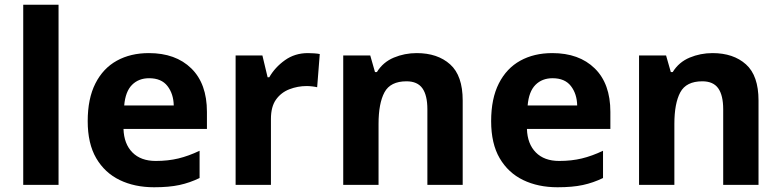

<svg xmlns="http://www.w3.org/2000/svg" viewBox="-20 -780 3295 810"><path d="M227 0H78V-760H227Z M608 -556Q721 -556 787 -491.5Q853 -427 853 -308V-236H501Q503 -173 538.5 -137Q574 -101 637 -101Q689 -101 732.5 -111.5Q776 -122 822 -144V-29Q781 -9 737 0.5Q693 10 630 10Q548 10 485 -20.5Q422 -51 386 -112.5Q350 -174 350 -269Q350 -364 382.5 -428Q415 -492 473 -524Q531 -556 608 -556ZM609 -450Q565 -450 537 -422Q509 -394 504 -335H713Q712 -384 686.5 -417Q661 -450 609 -450Z M1279 -556Q1290 -556 1305 -555Q1320 -554 1329 -552L1318 -412Q1310 -414 1297 -415.5Q1284 -417 1274 -417Q1236 -417 1201 -403.5Q1166 -390 1144.5 -360Q1123 -330 1123 -278V0H974V-546H1087L1109 -454H1116Q1140 -496 1182 -526Q1224 -556 1279 -556Z M1738 -556Q1826 -556 1879 -508.5Q1932 -461 1932 -356V0H1783V-319Q1783 -378 1762 -407.5Q1741 -437 1695 -437Q1627 -437 1602 -390.5Q1577 -344 1577 -257V0H1428V-546H1542L1562 -476H1570Q1596 -518 1641.5 -537Q1687 -556 1738 -556Z M2310 -556Q2423 -556 2489 -491.5Q2555 -427 2555 -308V-236H2203Q2205 -173 2240.5 -137Q2276 -101 2339 -101Q2391 -101 2434.5 -111.5Q2478 -122 2524 -144V-29Q2483 -9 2439 0.5Q2395 10 2332 10Q2250 10 2187 -20.5Q2124 -51 2088 -112.5Q2052 -174 2052 -269Q2052 -364 2084.5 -428Q2117 -492 2175 -524Q2233 -556 2310 -556ZM2311 -450Q2267 -450 2239 -422Q2211 -394 2206 -335H2415Q2414 -384 2388.5 -417Q2363 -450 2311 -450Z M2986 -556Q3074 -556 3127 -508.5Q3180 -461 3180 -356V0H3031V-319Q3031 -378 3010 -407.5Q2989 -437 2943 -437Q2875 -437 2850 -390.5Q2825 -344 2825 -257V0H2676V-546H2790L2810 -476H2818Q2844 -518 2889.5 -537Q2935 -556 2986 -556Z"/></svg>

Font: Noto Sans
Style: Bold
Weight: 700
Designer: Monotype Design Team
Foundry: Monotype Imaging Inc.
Version: Version 2.000;GOOG;noto-source:20170915:90ef993387c0; ttfaut